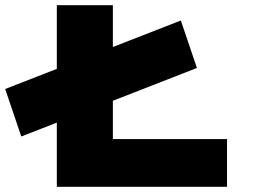

<svg xmlns="http://www.w3.org/2000/svg" viewBox="-64 -720 990 740"><path d="M18 -194 -44 -377 633 -641 695 -458ZM155 0V-700H371V-184H811V0Z"/></svg>

Font: Lexend Zetta Black
Style: Regular
Weight: 900
Designer: Bonnie Shaver-Troup, Thomas Jockin
Foundry: Lexend
Version: Version 1.007